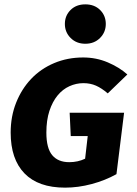

<svg xmlns="http://www.w3.org/2000/svg" viewBox="-20 -846 630 882"><path d="M279 16Q156 16 92.5 -49.5Q29 -115 29 -237Q29 -311 54 -374Q79 -437 123 -483.5Q167 -530 228.5 -556Q290 -582 362 -582Q422 -582 475 -559.5Q528 -537 565 -504L475 -417Q447 -441 421 -452.5Q395 -464 363 -464Q330 -464 299 -450Q268 -436 244.5 -407.5Q221 -379 207 -336.5Q193 -294 193 -237Q193 -165 220 -133Q247 -101 298 -101Q338 -101 371 -117L383 -221H305L300 -328H550L515 -46Q463 -17 401 -0.5Q339 16 279 16ZM372 -645Q331 -645 304.5 -671.5Q278 -698 278 -736Q278 -774 304 -800Q330 -826 372 -826Q414 -826 440 -800Q466 -774 466 -736Q466 -698 439.5 -671.5Q413 -645 372 -645Z"/></svg>

Font: Qjlgwqiwhsfqbnnlvksmvfsycuq
Style: Regular
Weight: 700
Italic angle: -8°
Designer: Carrois Corporate & Edenspiekermann
Foundry: Carrois Corporate GbR & Edenspiekermann AG
Version: Version 2.001